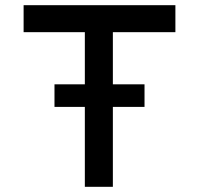

<svg xmlns="http://www.w3.org/2000/svg" viewBox="-20 -720 767 740"><path d="M190 -308V-395H537V-308ZM307 0V-596H71V-700H656V-596H415V0Z"/></svg>

Font: Lexend Giga
Style: Regular
Weight: 400
Designer: Bonnie Shaver-Troup, Thomas Jockin
Foundry: Lexend
Version: Version 1.007